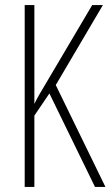

<svg xmlns="http://www.w3.org/2000/svg" viewBox="-20 -734 434 754"><path d="M394 0 199 -400 384 -714H342L170 -423C142 -376 123 -344 115 -326V-714H77V0H115V-280L174 -367L353 0Z"/></svg>

Font: Noto Sans Devanagari UI ExtraCondensed ExtraLight
Style: Regular
Weight: 200
Width: 2
Designer: Jelle Bosma - Monotype Design Team
Foundry: Monotype Imaging Inc.
Version: Version 2.004